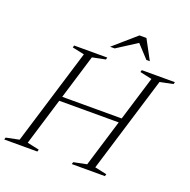

<svg xmlns="http://www.w3.org/2000/svg" viewBox="-173 -1010 1143 1155"><g transform="rotate(20 398.5 -433.0)"><path d="M170 -332 179 -360.5H631.5L622.5 -332ZM250 -645 173 -661.5 177 -675H389L385.5 -661.5L301.5 -644.5L114.5 -30L191 -13.5L187 0H-25L-21 -13.5L62.5 -30.5ZM682.5 -645 606 -661.5 610 -675H822L818 -661.5L734.5 -644.5L547 -30L623.5 -13.5L619.5 0H407.5L411.5 -13.5L495 -30.5ZM382.5 -742 525.5 -866.5H570L637 -742H615L533 -830.5H550L412 -742Z"/></g></svg>

Font: Newsreader 24pt Light
Style: Italic
Weight: 300
Italic angle: -17°
Designer: Hugues Gentile
Foundry: Production Type
Version: Version 1.003